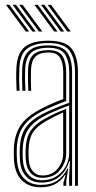

<svg xmlns="http://www.w3.org/2000/svg" viewBox="-20 -777 401 803"><path d="M293.8 0V-474.8Q293.8 -534.5 270.1 -565.8Q246.5 -597 182 -597Q125.8 -597 94.5 -574.4Q63.2 -551.8 60.8 -490Q59 -444.2 61.5 -397.2H49.5Q46.5 -446.8 48.5 -490.5Q51 -553 82.6 -579.9Q114.2 -606.8 182 -606.8Q255.5 -606.8 280.8 -572.1Q306 -537.5 306 -474.8V0ZM269 0V-38L272.8 -102.8H269.8Q257.5 -62.5 228.2 -38Q199 -13.5 153.5 -13.5Q114.2 -13.5 90.5 -37.6Q66.8 -61.8 63.5 -105.2Q61.8 -129.8 62.8 -155.2Q64.5 -208 86 -240.8Q107.5 -273.5 155.5 -299Q176.2 -310 206.6 -322.8Q237 -335.5 269.5 -347.2V-474.8Q269.5 -522.2 251.6 -549.8Q233.8 -577.2 182 -577.2Q133.8 -577.2 110.5 -556.6Q87.2 -536 85.2 -487.2Q84.5 -471.5 84.6 -447Q84.8 -422.5 86.2 -397.2H73.8Q72.5 -420.5 72.2 -445.2Q72 -470 72.8 -487.5Q75 -540.5 100.5 -563.9Q126 -587.2 182 -587.2Q239.2 -587.2 260.4 -558.4Q281.5 -529.5 281.5 -474.8V0ZM149.8 6.2Q101.2 6.2 72.1 -22.2Q43 -50.8 38.8 -104Q37 -128.8 38 -156.8Q40.2 -211.5 64.2 -249.5Q88.2 -287.5 145 -318Q165.5 -329.2 189.2 -340.1Q213 -351 244.5 -363V-474.8Q244.5 -513.8 231.1 -535.6Q217.8 -557.5 182 -557.5Q145.8 -557.5 128.5 -540.4Q111.2 -523.2 109.8 -486.5Q109.2 -470.5 109.2 -446.5Q109.2 -422.5 110.5 -397.2H98.2Q97 -421 97 -445.5Q97 -470 97.5 -487Q99.2 -531 120.2 -549.1Q141.2 -567.2 182 -567.2Q226 -567.2 241.4 -542.4Q256.8 -517.5 256.8 -474.8V-354.8Q226.2 -343.2 198 -331.1Q169.8 -319 150.2 -308.5Q100.5 -282.2 76.4 -246.6Q52.2 -211 50.2 -156Q50 -142.5 50 -130.5Q50 -118.5 51.2 -104.8Q54.8 -56.8 81 -30.2Q107.2 -3.8 151.8 -3.8Q194.8 -3.8 220.6 -22.4Q246.5 -41 262.2 -72.2H265.2L257.2 -21V0H245.2L245 -11.8L254.5 -45.2H251.8Q233.2 -18 208.6 -5.9Q184 6.2 149.8 6.2ZM155.5 -23.2Q191.5 -23.2 216.9 -40Q242.2 -56.8 255.8 -82.6Q269.2 -108.5 269.2 -136V-336Q238.8 -325 209.8 -312.6Q180.8 -300.2 160.5 -289Q118.2 -265.8 97.8 -235.4Q77.2 -205 75 -154.5Q73.8 -129.5 75.8 -105.8Q79.2 -66.5 100 -44.9Q120.8 -23.2 155.5 -23.2ZM157.2 -33.5Q126.5 -33.5 108.5 -53.2Q90.5 -73 88 -107.5Q86.2 -130.8 87.2 -152.8Q89 -202 108.2 -230Q127.5 -258 165.5 -279.2Q188 -291.8 210.2 -302.2Q232.5 -312.8 256.8 -321.5V-135.2Q256.8 -97.5 230.9 -65.5Q205 -33.5 157.2 -33.5ZM158 -43Q197 -43 220.6 -70.9Q244.2 -98.8 244.2 -134.8V-306.5Q225 -298.5 207.6 -289.6Q190.2 -280.8 171 -269.8Q133.2 -248.2 117 -222Q100.8 -195.8 99.5 -152.5Q98.8 -129.8 100.2 -108.2Q102.5 -78.2 117.5 -60.6Q132.5 -43 158 -43ZM143 -645 60.5 -756.8H74.5L157.2 -645ZM87.8 -645 5 -756.8H19.2L102 -645ZM115.5 -645 32.8 -756.8H47L129.5 -645ZM262 -645 179.2 -756.8H193.5L276 -645ZM206.8 -645 124 -756.8H138L220.8 -645ZM234.2 -645 151.5 -756.8H165.8L248.5 -645Z"/></svg>

Font: Big Shoulders Inline Text Light
Style: Regular
Weight: 300
Designer: Patric King
Foundry: XO Type Co
Version: Version 1.000